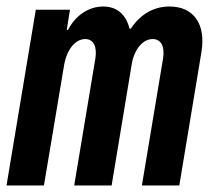

<svg xmlns="http://www.w3.org/2000/svg" viewBox="-33 -570 653 590"><path d="M-13 0H102L164 -370C172 -417 198 -450 229 -450C254 -450 266 -427 260 -390L195 0H310L372 -374C380 -419 406 -450 436 -450C462 -450 474 -427 468 -390L403 0H518L586 -410C600 -495 563 -550 488 -550C440 -550 399 -527 369 -482H365C354 -526 326 -550 284 -550C240 -550 199 -523 176 -478H172L182 -540H77Z"/></svg>

Font: CommitMono
Style: Bold Italic
Weight: 700
Monospace: yes
Designer: Eigil Nikolajsen
Foundry: Eigil Nikolajsen
Version: Version 1.143